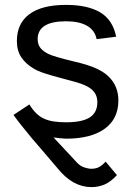

<svg xmlns="http://www.w3.org/2000/svg" viewBox="-20 -557 540 785"><path d="M464 -146Q464 -71 408 -30.5Q352 10 250 10Q242 10 229 8.5Q216 7 199 5L294 107Q308 122 324.5 127.5Q341 133 354 133Q371 133 384 126.5Q397 120 412 104L458 159Q431 188 406 198Q381 208 354 208Q278 208 217 133L148 52Q130 32 113 11.5Q96 -9 80 -29Q61 -52 50 -67Q39 -82 35 -87L100 -130Q113 -109 127.5 -94.5Q142 -80 159.5 -72Q177 -64 199 -60.5Q221 -57 250 -57Q316 -57 347 -77Q378 -97 378 -139Q378 -170 357 -189.5Q336 -209 288 -222L225 -239Q187 -249 160 -258Q133 -267 117 -277Q85 -296 67 -323Q49 -350 49 -389Q49 -461 100 -499Q151 -537 250 -537Q338 -537 389.5 -506.5Q441 -476 455 -407L375 -397Q368 -433 336 -451.5Q304 -470 250 -470Q134 -470 134 -397Q134 -375 146 -360Q159 -345 181 -335Q192 -330 216 -323Q240 -316 277 -307Q312 -299 337 -291Q362 -283 378 -275Q409 -260 426 -242Q464 -204 464 -146Z"/></svg>

Font: Libra Sans
Style: Regular
Weight: 400
Foundry: Context Ltd
Version: Version 1.000; ttfautohint (v1.3)